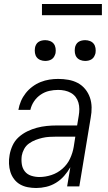

<svg xmlns="http://www.w3.org/2000/svg" viewBox="-20 -933 540 961"><path d="M161 8Q140 8 119 4Q98 0 80.5 -10Q63 -20 50.5 -36.5Q38 -53 32 -72.5Q26 -92 25 -113.5Q24 -135 28 -157Q32 -181 43 -205Q54 -229 73.5 -246.5Q93 -264 116.5 -275.5Q140 -287 164.5 -293.5Q189 -300 213.5 -302.5Q238 -305 262 -305H366L374 -353Q377 -370 377 -387Q377 -404 372.5 -419.5Q368 -435 358.5 -447.5Q349 -460 335 -468Q321 -476 304.5 -479.5Q288 -483 271 -483Q249 -483 226.5 -478Q204 -473 184 -459.5Q164 -446 150.5 -426Q137 -406 132 -383H72Q76 -406 85 -427Q94 -448 108.5 -466.5Q123 -485 142.5 -499.5Q162 -514 183.5 -522.5Q205 -531 227 -534.5Q249 -538 271 -538Q297 -538 322.5 -533.5Q348 -529 369.5 -517.5Q391 -506 406.5 -487Q422 -468 430 -445Q438 -422 438.5 -396Q439 -370 434 -344L377 0H316L332 -96Q319 -73 301 -52.5Q283 -32 260 -18Q237 -4 211.5 2Q186 8 161 8ZM177 -47Q207 -47 237.5 -57Q268 -67 292.5 -88.5Q317 -110 330.5 -139Q344 -168 349 -198L357 -249H262Q245 -249 227.5 -248Q210 -247 192.5 -243Q175 -239 158 -232.5Q141 -226 125.5 -215Q110 -204 101 -187.5Q92 -171 89 -154Q86 -133 89 -112Q92 -91 104 -75.5Q116 -60 136 -53.5Q156 -47 177 -47ZM406 -628Q394 -628 382.5 -632.5Q371 -637 364 -646Q357 -655 355 -667.5Q353 -680 355 -693Q356 -701 360.5 -709.5Q365 -718 372.5 -723Q380 -728 389 -730Q398 -732 406 -732Q419 -732 430.5 -727.5Q442 -723 449 -714Q456 -705 458 -692.5Q460 -680 458 -667Q456 -659 451.5 -650.5Q447 -642 439.5 -637Q432 -632 423.5 -630Q415 -628 406 -628ZM206 -628Q194 -628 182.5 -632.5Q171 -637 164 -646Q157 -655 155 -667.5Q153 -680 155 -693Q156 -701 160.5 -709.5Q165 -718 172.5 -723Q180 -728 189 -730Q198 -732 206 -732Q219 -732 230.5 -727.5Q242 -723 249 -714Q256 -705 258 -692.5Q260 -680 258 -667Q256 -659 251.5 -650.5Q247 -642 239.5 -637Q232 -632 223.5 -630Q215 -628 206 -628ZM190 -857V-913H490V-857Z"/></svg>

Font: Iosevka Curly Light Oblique
Style: Regular
Weight: 300
Italic angle: -9°
Monospace: yes
Designer: Belleve Invis
Foundry: Belleve Invis
Version: Version 11.1.0; ttfautohint (v1.8.3)